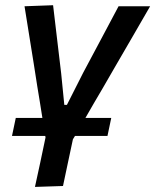

<svg xmlns="http://www.w3.org/2000/svg" viewBox="-20 -521 596 736"><path d="M26 0 40.5 -69H142.5Q137.5 -99.5 132.8 -130Q128 -160.5 123 -189.5L109.5 -276Q100.5 -330.5 91.8 -386.2Q83 -442 74 -497L183.5 -501Q191.5 -433.5 199 -370Q206.5 -306.5 214.5 -239.5L226.5 -119H236.5L298.5 -241.5Q334 -307.5 367.8 -371.5Q401.5 -435.5 434.5 -497H555.5Q523.5 -441.5 490.8 -385Q458 -328.5 425.5 -272.5L373.5 -182.5Q356.5 -154 340.2 -125.8Q324 -97.5 307.5 -69H406.5L392 0H267.5Q263.5 6.5 259.5 13Q249.5 60 240.2 103.5Q231 147 221.5 192L114 195.5Q124.5 148.5 134.2 102.5Q144 56.5 154.5 6L153.5 0Z"/></svg>

Font: Commissioner Medium
Style: Italic
Weight: 500
Italic angle: -12°
Designer: Kostas Bartsokas
Foundry: Kostas Bartsokas
Version: Version 1.000; ttfautohint (v1.8.3)